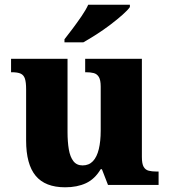

<svg xmlns="http://www.w3.org/2000/svg" viewBox="-20 -786 720 816"><path d="M257 10Q172 10 131.5 -39Q91 -88 91 -189V-407Q91 -436 86 -451.5Q81 -467 68 -473Q55 -479 30 -479H27V-536H267V-226Q267 -183 272.5 -151Q278 -119 292 -101Q306 -83 331 -83Q358 -83 375 -101Q392 -119 400 -152.5Q408 -186 408 -231V-418Q408 -446 400 -459Q392 -472 378 -475.5Q364 -479 346 -479H342V-536H583V-119Q583 -90 590.5 -77Q598 -64 612 -60.5Q626 -57 644 -57H654V0H439L413 -67H408Q383 -25 345.5 -7.5Q308 10 257 10ZM254 -619Q269 -638 288.5 -664Q308 -690 326.5 -717Q345 -744 355 -766H532V-756Q523 -743 500.5 -723Q478 -703 449 -681Q420 -659 389.5 -639.5Q359 -620 334 -606H254Z"/></svg>

Font: Noto Serif Thai ExtraBold
Style: Regular
Weight: 800
Version: Version 2.001